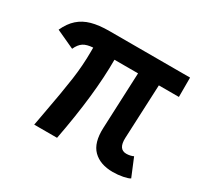

<svg xmlns="http://www.w3.org/2000/svg" viewBox="-115 -678 892 843"><g transform="rotate(30 330.5 -256.5)"><path d="M407.7 -139.6 419.9 -422.9H300.3Q300.8 -247.1 253.4 0H137.7L148.9 -61Q172.4 -186.5 182.6 -259.3Q192.9 -332 192.9 -403.3V-422.4Q161.6 -420.4 144.3 -409.2Q127 -397.9 115.2 -371.6L22 -414.6Q40 -454.1 66.2 -477.3Q92.3 -500.5 128.9 -510.7Q165.5 -521 218.8 -521H627V-422.9H525.4L513.2 -149.9Q510.7 -91.3 551.3 -91.3Q561 -91.3 570.8 -93.5Q580.6 -95.7 586.9 -99.1L624.5 -8.3Q615.2 -2 590.6 2.9Q565.9 7.8 539.6 7.8Q475.6 7.8 439.9 -27.6Q404.3 -63 407.7 -139.6Z"/></g></svg>

Font: Reddit Sans SemiBold
Style: Regular
Weight: 600
Designer: Stephen Hutchings
Foundry: Reddit
Version: Version 1.013